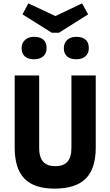

<svg xmlns="http://www.w3.org/2000/svg" viewBox="-20 -1102 654 1137"><path d="M307 -118Q356 -118 379.5 -144.5Q403 -171 403 -226V-655H547V-228Q547 -103 487.5 -44Q428 15 303 15Q182 15 124.5 -44.5Q67 -104 67 -228V-655H212V-226Q212 -171 235.5 -144.5Q259 -118 307 -118ZM466 -1082 502 -1017 329 -908H287L113 -1017L148 -1082L308 -1007ZM256 -817Q256 -786 236 -768.5Q216 -751 181 -751Q146 -751 127 -768Q108 -785 108 -817Q108 -847 128 -865.5Q148 -884 182 -884Q218 -884 237 -867Q256 -850 256 -817ZM506 -817Q506 -786 486 -768.5Q466 -751 431 -751Q396 -751 377 -768Q358 -785 358 -817Q358 -847 378 -865.5Q398 -884 432 -884Q468 -884 487 -867Q506 -850 506 -817Z"/></svg>

Font: Intel One Mono
Style: Bold
Weight: 700
Monospace: yes
Designer: Fred Shallcrass
Foundry: Frere-Jones Type LLC
Version: Version 1.400;hotconv 1.1.0;makeotfexe 2.6.0;FJTRelease1.4